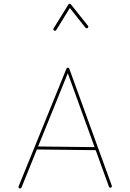

<svg xmlns="http://www.w3.org/2000/svg" viewBox="-20 -1023 712 1055"><path d="M86.9 11.7Q90.3 13.2 93.5 12Q96.7 10.7 98.1 7.3L352.5 -620.6L578.6 2.9Q579.6 6.3 582.8 7.6Q585.9 8.8 589.4 7.8Q592.8 6.8 594 3.7Q595.2 0.5 594.2 -2.9L360.8 -645.5Q359.9 -648.4 356.9 -649.9Q353.5 -651.9 350.1 -650.6Q346.7 -649.4 345.2 -646L82.5 0.5Q81.1 3.9 82.3 7.1Q83.5 10.3 86.9 11.7ZM517.6 -205.1Q518.1 -208.5 515.9 -211.2Q513.7 -213.9 510.3 -214.4L178.2 -218.3Q174.8 -218.8 172.1 -216.6Q169.4 -214.4 168.9 -210.9Q168.5 -207.5 170.7 -204.8Q172.9 -202.1 176.3 -201.7L508.3 -197.8Q511.7 -197.3 514.4 -199.5Q517.1 -201.7 517.6 -205.1ZM277.3 -855Q280.3 -853 283.7 -854Q287.1 -855 289.1 -857.9L363.8 -979L449.7 -870.6Q452.1 -868.2 455.8 -867.7Q459.5 -867.2 461.9 -869.1Q464.4 -871.6 465.1 -875.2Q465.8 -878.9 463.4 -881.3L369.6 -999Q368.2 -1001 365.5 -1002Q362.8 -1002.9 360.1 -1002.2Q357.4 -1001.5 355.5 -998L274.4 -866.7Q272.5 -863.8 273.4 -860.4Q274.4 -856.9 277.3 -855Z"/></svg>

Font: Mikhak VF
Style: Regular
Weight: 100
Designer: Amin Abedi
Version: Version 3.001